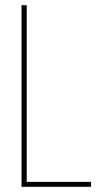

<svg xmlns="http://www.w3.org/2000/svg" viewBox="-20 -720 380 740"><path d="M63 0V-700H83V-19H331V0Z"/></svg>

Font: Georama SemiCondensed Thin
Style: Regular
Weight: 100
Width: 4
Designer: Jean-Baptiste Levee
Foundry: Production Type
Version: Version 1.000